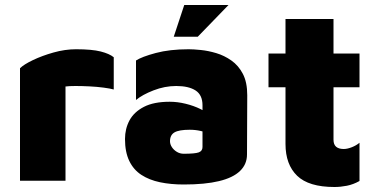

<svg xmlns="http://www.w3.org/2000/svg" viewBox="-20 -723 1503 768"><path d="M60 0V-450Q75 -465 111.5 -482.5Q148 -500 194 -513Q240 -526 284 -526Q348 -526 383 -517Q418 -508 435 -494V-365Q421 -369 394.5 -372.5Q368 -376 338 -377.5Q308 -379 282 -379Q256 -379 242 -377V0Z M715 15Q663 15 620 6Q577 -3 545.5 -23.5Q514 -44 497 -79.5Q480 -115 480 -167Q480 -208 498 -241.5Q516 -275 555.5 -295.5Q595 -316 659 -316Q690 -316 722.5 -308Q755 -300 781.5 -287Q808 -274 821 -259L824 -184Q805 -194 783.5 -199Q762 -204 739 -204Q696 -204 678 -193.5Q660 -183 660 -158Q660 -146 667.5 -134.5Q675 -123 687.5 -115.5Q700 -108 715 -108Q760 -108 775 -113.5Q790 -119 790 -135V-302Q790 -343 762.5 -361Q735 -379 685 -379Q639 -379 594 -361.5Q549 -344 524 -323V-481Q547 -496 603 -511Q659 -526 735 -526Q754 -526 783.5 -523Q813 -520 845 -510.5Q877 -501 905.5 -481Q934 -461 951.5 -427.5Q969 -394 969 -342L968 -105Q968 -66 940 -39Q912 -12 856 1.5Q800 15 715 15ZM675 -576 717 -703H894L771 -576Z M1318 25Q1215 25 1168.5 -20Q1122 -65 1122 -147V-374H1054V-509H1122V-647H1314V-509H1418V-374H1314V-164Q1314 -145 1324.5 -136Q1335 -127 1355 -127Q1369 -127 1387 -134Q1405 -141 1418 -152V1Q1393 15 1367.5 20Q1342 25 1318 25Z"/></svg>

Font: Maven Pro Black
Style: Regular
Weight: 900
Designer: Joe Prince
Foundry: Joe Prince
Version: Version 2.103